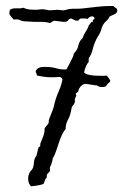

<svg xmlns="http://www.w3.org/2000/svg" viewBox="-20 -619 429 650"><path d="M100.6 -377Q105.5 -392.6 129.9 -392.6Q154.3 -392.6 168.9 -388.2Q183.6 -383.8 198.2 -383.8H204.1Q206.1 -384.8 209 -391.6L216.8 -406.2Q229.5 -430.7 229 -433.1Q228.5 -435.5 230 -438Q231.4 -440.4 232.9 -441.4Q234.4 -442.4 238.8 -448.7Q243.2 -455.1 246.1 -467.8Q249 -480.5 259.8 -490.2Q262.7 -500 268.1 -508.3Q273.4 -516.6 276.4 -522.5Q279.3 -528.3 279.8 -531.2Q280.3 -534.2 283.2 -536.1L288.1 -543Q290 -544.9 291.5 -544.4Q293 -543.9 293.9 -544.9Q294.9 -546.9 294.4 -547.4Q293.9 -547.9 293.9 -549.8Q293.9 -551.8 296.9 -552.7Q299.8 -553.7 299.8 -556.6Q299.8 -563.5 291.5 -563.5Q283.2 -563.5 276.4 -554.7Q271.5 -556.6 267.6 -556.6H257.8Q250 -556.6 248 -552.7Q246.1 -548.8 240.7 -548.8Q235.4 -548.8 230.5 -551.8Q225.6 -554.7 220.7 -556.6Q212.9 -554.7 210.4 -549.8Q208 -544.9 195.3 -544.9L164.1 -548.8Q161.1 -548.8 149.4 -541Q136.7 -544.9 124 -544.9Q111.3 -544.9 98.6 -544.9L61.5 -546.9Q52.7 -547.9 46.4 -551.3Q40 -554.7 26.4 -552.7Q21.5 -558.6 16.6 -564Q11.7 -569.3 11.7 -574.7Q11.7 -580.1 13.7 -585.9Q21.5 -590.8 31.2 -590.8H49.8L58.6 -592.8Q59.6 -592.8 67.9 -589.4Q76.2 -585.9 103.5 -585.9L125 -587.9L148.4 -584L175.8 -585.9L193.4 -584Q197.3 -584 201.7 -585.4Q206.1 -586.9 214.8 -588.4Q223.6 -589.8 238.3 -589.4Q252.9 -588.9 289.1 -593.8Q325.2 -598.6 353.5 -598.6H364.3Q368.2 -593.8 372.6 -591.8Q377 -589.8 377 -582.5Q377 -575.2 367.7 -570.8Q358.4 -566.4 351.6 -563.5Q346.7 -553.7 339.8 -547.9Q333 -542 329.1 -535.2Q325.2 -528.3 323.7 -522Q322.3 -515.6 319.3 -509.3Q316.4 -502.9 311 -494.6Q305.7 -486.3 300.8 -474.1Q295.9 -461.9 292.5 -447.8Q289.1 -433.6 280.3 -421.9V-409.2Q270.5 -399.4 264.6 -374Q273.4 -362.3 322.3 -362.3H332Q335 -362.3 339.8 -363.3Q344.7 -360.4 347.7 -355.5Q350.6 -350.6 353.5 -345.7Q352.5 -340.8 348.1 -338.4Q343.8 -335.9 340.8 -330.1Q337.9 -324.2 326.2 -324.2Q314.5 -324.2 307.6 -330.1H303.7L271.5 -335Q256.8 -335 248 -319.3Q246.1 -317.4 246.1 -314.5Q246.1 -308.6 240.7 -305.7Q235.4 -302.7 236.8 -299.8Q238.3 -296.9 238.3 -294.9Q232.4 -284.2 233.4 -279.8Q234.4 -275.4 232.4 -270.5Q230.5 -265.6 227.5 -262.7Q224.6 -259.8 222.7 -254.9L220.7 -244.1Q217.8 -227.5 210 -213.4Q202.1 -199.2 202.1 -181.6Q190.4 -170.9 177.2 -129.4Q164.1 -87.9 158.2 -83V-80.1Q158.2 -77.1 156.2 -71.3Q154.3 -65.4 153.3 -62Q152.3 -58.6 150.4 -55.7Q148.4 -52.7 148.9 -49.8Q149.4 -46.9 149.4 -42.5Q149.4 -38.1 143.1 -33.2Q136.7 -28.3 138.7 -18.6Q133.8 -14.6 131.8 -7.8Q129.9 -1 127 3.9Q114.3 8.8 85 11.7Q75.2 2 75.2 -15.1Q75.2 -32.2 88.9 -45.9Q93.8 -52.7 94.7 -67.9Q95.7 -83 103.5 -91.8Q105.5 -98.6 106.9 -106.4Q108.4 -114.3 111.3 -121.1L115.2 -123Q117.2 -125 116.2 -128.4Q115.2 -131.8 123.5 -150.4Q131.8 -168.9 130.9 -183.6Q133.8 -189.5 137.7 -193.4Q141.6 -197.3 143.6 -200.7Q145.5 -204.1 145 -207Q144.5 -210 146.5 -215.8Q148.4 -221.7 152.3 -231Q156.2 -240.2 159.2 -248.5Q162.1 -256.8 163.6 -264.2Q165 -271.5 168.9 -284.2Q172.9 -296.9 180.7 -314.5Q188.5 -332 191.4 -350.6Q187.5 -359.4 179.2 -358.4Q170.9 -357.4 151.9 -357.4Q132.8 -357.4 105.5 -363.3Z"/></svg>

Font: Mountains of Christmas
Style: Regular
Weight: 400
Designer: Crystal Kluge
Foundry: Font Diner, Inc DBA Tart Workshop
Version: Version 1.002